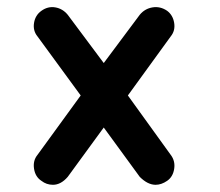

<svg xmlns="http://www.w3.org/2000/svg" viewBox="-20 -513 610 533"><path d="M444 -483Q460 -471 463.5 -449.5Q467 -428 454 -412L335 -248L454 -83Q467 -66 463.5 -44Q460 -22 444 -11Q428 0 412 0Q390 0 368 -22L268 -159L168 -22Q149 0 127 0Q109 0 95 -11Q78 -22 74.5 -44.5Q71 -67 84 -83L204 -248L84 -412Q71 -428 74.5 -449.5Q78 -471 95 -483Q113 -496 133.5 -492.5Q154 -489 168 -472L268 -338L368 -472Q382 -489 403.5 -492.5Q425 -496 444 -483Z"/></svg>

Font: Quicksand
Style: Bold
Weight: 700
Designer: Andrew Paglinawan
Foundry: Andrew Paglinawan
Version: 1.002